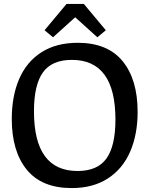

<svg xmlns="http://www.w3.org/2000/svg" viewBox="-20 -948 761 978"><path d="M40 -342Q40 -459 78 -546.5Q116 -634 191.5 -682Q267 -730 376 -730Q528 -730 604.5 -636.5Q681 -543 681 -378Q681 -263 643 -175.5Q605 -88 529.5 -39Q454 10 345 10Q193 10 116.5 -83.5Q40 -177 40 -342ZM568 -339Q568 -643 346 -643Q244 -643 198.5 -579Q153 -515 153 -381Q153 -77 375 -77Q477 -77 522.5 -141Q568 -205 568 -339ZM476 -758 363 -860 250 -758 207 -794 319 -928H407L519 -794Z"/></svg>

Font: Enriqueta Medium
Style: Regular
Weight: 500
Designer: Viviana Monsalve, Gustavo Ibarra
Foundry: 72Puntos
Version: Version 2.000